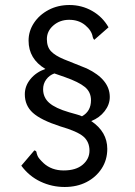

<svg xmlns="http://www.w3.org/2000/svg" viewBox="-20 -692 540 766"><path d="M238 54Q187 54 141.5 32.5Q96 11 65 -31L117 -92Q125 -90 125.5 -85Q126 -80 130 -70Q134 -60 154 -41Q186 -12 234 -12Q283 -12 310 -35Q337 -58 337 -91Q337 -126 313 -147Q289 -168 220 -188Q143 -213 111 -242Q79 -271 79 -316Q79 -349 101.5 -376.5Q124 -404 161 -417Q94 -457 94 -530Q94 -568 115.5 -600.5Q137 -633 174 -652.5Q211 -672 257 -672Q306 -672 347.5 -648.5Q389 -625 413 -583L356 -533Q352 -537 350 -544Q346 -570 320 -591.5Q294 -613 256 -613Q219 -613 193 -590.5Q167 -568 167 -536Q167 -505 183.5 -487.5Q200 -470 235 -455.5Q270 -441 326 -419Q418 -375 418 -305Q418 -275 397.5 -248.5Q377 -222 344 -209Q408 -166 408 -98Q408 -54 385.5 -19.5Q363 15 325 34.5Q287 54 238 54ZM307 -228Q343 -248 343 -292Q343 -325 318.5 -345Q294 -365 240 -384L197 -399Q177 -392 164.5 -375Q152 -358 152 -336Q152 -303 176.5 -281.5Q201 -260 256 -244Q273 -239 286 -235.5Q299 -232 307 -228Z"/></svg>

Font: Inconsolata Nerd Font Mono
Style: Regular
Weight: 400
Monospace: yes
Designer: Raph Levien, Cyreal, Brenton Simpson
Foundry: Raph Levien, Cyreal, Google
Version: Version 3.000; ttfautohint (v1.8.3);Nerd Fonts 3.0.2